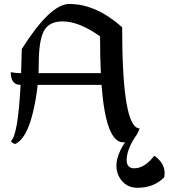

<svg xmlns="http://www.w3.org/2000/svg" viewBox="-20 -690 835 951"><path d="M479.5 -327.6Q475.6 -409.7 475.6 -509.8Q372.1 -584 289.6 -584Q223.1 -584 197.5 -536.9Q171.9 -489.7 171.9 -369.6Q171.9 -348.6 170.9 -327.6ZM84.5 -327.6Q86.4 -382.8 87.9 -447.3Q229 -670.4 323.2 -670.4Q455.1 -670.4 585 -555.2Q585 -54.2 671.4 -54.2Q649.4 15.1 590.3 15.1Q504.4 15.1 482.9 -269.5H166.5Q159.2 -197.3 141.1 -125Q110.4 -2.4 55.7 22.9Q41.5 21 34.2 8.3Q68.8 -19 82 -269.5Q33.2 -269.5 33.2 -332.5Q58.6 -327.6 84.5 -327.6ZM660.6 240.2Q614.7 240.2 585 207.5Q556.6 174.8 556.6 129.4Q556.6 97.2 575.4 56.6Q594.2 16.1 621.1 -10.3H648.4Q607.4 53.7 607.4 102.5Q607.4 143.6 645 143.6Q696.3 143.6 744.1 81.5Q795.4 117.2 795.4 167Q795.4 177.2 793.5 188Q742.2 240.2 660.6 240.2Z"/></svg>

Font: Balgruf
Style: Regular
Weight: 500
Designer: Paul James MIller
Foundry: High-Logic / Made with FontCreator
Version: Version 1.201;March 28, 2021;FontCreator 13.0.0.2683 64-bit